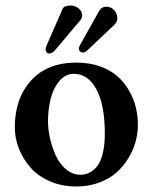

<svg xmlns="http://www.w3.org/2000/svg" viewBox="-20 -673 559 703"><path d="M409.7 -604.5Q409.7 -592.3 397 -580.6L298.8 -487.8Q291 -480.5 284.2 -480.5Q277.8 -480.5 273.2 -484.6Q268.6 -488.8 268.6 -495.1Q268.6 -500 273.4 -508.8L341.3 -629.9Q350.6 -648.4 369.1 -648.4Q387.2 -648.4 398.4 -635.7Q409.7 -623 409.7 -604.5ZM280.8 -617.2Q280.8 -607.4 275.9 -601.1L184.1 -492.2Q171.9 -477.1 160.2 -477.1Q154.3 -477.1 150.6 -481.4Q147 -485.8 147 -492.7Q147 -497.1 150.4 -505.9L209 -640.1Q214.4 -652.8 238.8 -652.8Q255.4 -652.8 268.1 -642.1Q280.8 -631.3 280.8 -617.2ZM250 -402.8Q219.7 -402.8 197.5 -376.5Q175.3 -350.1 165.5 -311.8Q155.8 -273.4 155.8 -229Q155.8 -199.7 163.1 -167Q170.4 -134.3 184.3 -103.5Q198.2 -72.8 221.9 -53Q245.6 -33.2 274.9 -33.2Q290.5 -33.2 304.4 -39.3Q318.4 -45.4 332.5 -60.5Q346.7 -75.7 355.2 -107.4Q363.8 -139.2 363.8 -184.1Q363.8 -289.1 333 -345.9Q302.2 -402.8 250 -402.8ZM34.2 -207Q34.2 -312.5 93.8 -378.2Q153.3 -443.8 259.8 -443.8Q307.1 -443.8 345.7 -430.2Q384.3 -416.5 409.7 -394Q435.1 -371.6 452.4 -341.6Q469.7 -311.5 477.3 -280Q484.9 -248.5 484.9 -215.8Q484.9 -184.6 476.3 -153.6Q467.8 -122.6 449.5 -92.8Q431.2 -63 405.3 -40.3Q379.4 -17.6 341.6 -3.9Q303.7 9.8 258.8 9.8Q206.1 9.8 162.1 -9.5Q118.2 -28.8 91.1 -60.1Q64 -91.3 49.1 -129.4Q34.2 -167.5 34.2 -207Z"/></svg>

Font: Linux Libertine G
Style: Semibold
Weight: 600
Designer: Philipp H. Poll
Foundry: Philipp H. Poll
Version: Version 5.1.1